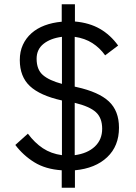

<svg xmlns="http://www.w3.org/2000/svg" viewBox="-20 -800 638 902"><path d="M270 82V0Q194 -5 141.5 -37.5Q89 -70 52 -119L111 -172Q143 -129 181.5 -103.5Q220 -78 271 -71V-328Q168 -351 120.5 -395.5Q73 -440 73 -518Q73 -558 87.5 -589.5Q102 -621 128 -644Q154 -667 190 -680.5Q226 -694 270 -698V-780H332V-699Q400 -693 449.5 -664.5Q499 -636 535 -586L474 -540Q449 -575 414 -597.5Q379 -620 331 -627V-393L340 -391Q444 -368 491.5 -323.5Q539 -279 539 -200Q539 -114 483.5 -61.5Q428 -9 332 0V82ZM460 -195Q460 -246 430.5 -273Q401 -300 331 -317V-71Q391 -79 425.5 -111.5Q460 -144 460 -195ZM152 -524Q152 -473 181.5 -447.5Q211 -422 271 -406V-627Q217 -620 184.5 -594Q152 -568 152 -524Z"/></svg>

Font: IBM Plex Sans
Style: Regular
Weight: 400
Designer: Mike Abbink, Paul van der Laan, Pieter van Rosmalen
Foundry: Bold Monday
Version: Version 3.005